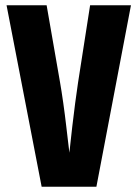

<svg xmlns="http://www.w3.org/2000/svg" viewBox="-20 -713 525 733"><path d="M324 -693H480L348 0H139L5 -693H158L209 -400Q215 -366 221.5 -320Q228 -274 233 -230.5Q238 -187 241.5 -158.5Q245 -130 245 -130Q245 -130 248 -158.5Q251 -187 256 -230.5Q261 -274 267 -319.5Q273 -365 278 -398Z"/></svg>

Font: Khand Variable Light
Style: Regular
Weight: 300
Designer: Satya Rajpurohit
Foundry: Indian Type Foundry
Version: Version 3.000